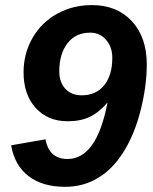

<svg xmlns="http://www.w3.org/2000/svg" viewBox="-20 -718 596 748"><path d="M398.9 -318.8Q367.2 -281.2 331.1 -263.4Q294.9 -245.6 244.1 -245.6Q165.5 -245.6 118.7 -297.9Q71.8 -350.1 71.8 -436Q71.8 -508.8 106.4 -569.6Q141.1 -630.4 202.4 -664.3Q263.7 -698.2 337.9 -698.2Q435.5 -698.2 493.7 -635.5Q551.8 -572.8 551.8 -467.3Q551.8 -383.3 528.1 -289.3Q504.4 -195.3 461.9 -127.2Q419.4 -59.1 361.8 -24.7Q304.2 9.8 233.9 9.8Q145 9.8 90.8 -32.2Q36.6 -74.2 23.4 -151.9L157.2 -175.3Q171.4 -98.6 243.2 -98.6Q356.9 -98.6 398.9 -318.8ZM417.5 -492.7Q417.5 -535.2 393.1 -563Q368.7 -590.8 331.1 -590.8Q275.4 -590.8 243.2 -549.8Q210.9 -508.8 210.9 -439.5Q210.9 -397.9 234.4 -372.3Q257.8 -346.7 298.3 -346.7Q354 -346.7 385.7 -385.7Q417.5 -424.8 417.5 -492.7Z"/></svg>

Font: Liberation Sans
Style: Bold Italic
Weight: 700
Italic angle: -12°
Designer: Steve Matteson
Foundry: Ascender Corporation
Version: Version 2.1.5